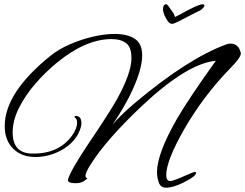

<svg xmlns="http://www.w3.org/2000/svg" viewBox="-20 -778 1141 894"><path d="M753 96Q728 96 719.5 72Q711 48 711 24Q711 -62 803 -223Q862 -324 985 -495Q852 -483 641 -285Q473 -126 402 -12Q378 25 378 41Q378 48 382.5 50Q387 52 387 52Q387 54 368 67Q354 75 333 75Q291 75 297 56Q311 12 390 -106Q493 -259 524 -315Q592 -437 592 -508Q592 -558 567.5 -577Q543 -596 499 -596Q380 -596 246 -487Q191 -442 144 -387.5Q97 -333 68 -275Q39 -217 39 -161Q39 -65 128 -63Q252 -60 315 -146Q339 -179 339 -208Q339 -225 328 -231Q327 -232 327 -234Q327 -238 333 -238Q359 -238 359 -204Q359 -183 342 -151Q314 -103 259 -75Q204 -47 145 -47Q80 -47 41 -86Q2 -125 2 -191Q2 -347 216 -519Q252 -548 304 -571Q356 -594 411.5 -607Q467 -620 514 -620Q573 -620 607.5 -597.5Q642 -575 642 -520Q642 -449 584 -332Q571 -306 551 -272Q531 -238 504 -197Q535 -236 605 -296Q731 -402 838 -470.5Q945 -539 1033 -571Q1042 -575 1053 -575Q1091 -575 1101 -532Q1106 -515 1053 -461Q928 -333 837 -175Q754 -29 754 37Q754 65 773 65Q785 65 833 44Q875 25 888 22Q893 24 893 27Q893 42 840 69Q788 96 753 96ZM754 -758Q759 -758 765.5 -748Q772 -738 783 -723Q788 -718 790 -711.5Q792 -705 795 -699Q812 -707 838 -721.5Q864 -736 880 -743Q888 -747 901.5 -752.5Q915 -758 922 -758Q932 -758 932 -752Q932 -748 925.5 -741Q919 -734 913 -730Q891 -720 863 -705Q835 -690 812 -678.5Q789 -667 782 -667Q770 -667 761.5 -679Q753 -691 745 -708Q743 -715 741 -721.5Q739 -728 739 -735Q739 -758 754 -758Z"/></svg>

Font: Alex Brush
Style: Regular
Weight: 400
Designer: Robert E. Leuschke
Foundry: Robert E. Leuschke
Version: Version 1.111; ttfautohint (v1.8.4.7-5d5b)